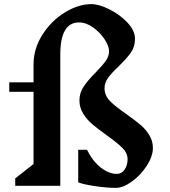

<svg xmlns="http://www.w3.org/2000/svg" viewBox="-20 -903 827 933"><path d="M595 -348Q637 -318 662.5 -296.5Q688 -275 705.5 -246.5Q723 -218 723 -184Q723 -144 693.5 -98Q664 -52 621 -21Q578 10 543 10Q500 10 442 1.5Q384 -7 360 -17V-175H403Q430 -120 469.5 -89Q509 -58 548 -58Q571 -58 585.5 -79Q600 -100 600 -129Q600 -159 574.5 -184.5Q549 -210 498 -246Q455 -277 429 -299Q403 -321 384.5 -350.5Q366 -380 366 -415Q366 -452 387 -483Q408 -514 446 -552Q478 -585 494 -607.5Q510 -630 510 -654Q510 -679 488 -712.5Q466 -746 432 -770Q398 -794 364 -794Q273 -794 273 -638V0H54V-36L143 -106V-457H25V-503H143V-590Q143 -667 186.5 -735Q230 -803 296 -843Q362 -883 424 -883Q461 -883 512 -857.5Q563 -832 599.5 -793Q636 -754 636 -715Q636 -676 616 -647.5Q596 -619 556 -580Q522 -548 505 -524.5Q488 -501 488 -474Q488 -439 514.5 -412Q541 -385 595 -348Z"/></svg>

Font: Inknut Antiqua Medium
Style: Regular
Weight: 500
Designer: Claus Eggers Sørensen
Foundry: Claus Eggers Sørensen
Version: Version 1.003; ttfautohint (v1.8.2) -l 8 -r 50 -G 200 -x 14 